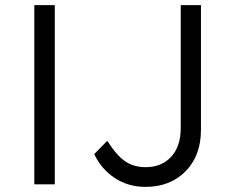

<svg xmlns="http://www.w3.org/2000/svg" viewBox="-20 -720 907 750"><path d="M114 0V-700H154H194V0ZM348 -118 399 -170Q436 -112 469.5 -89.5Q503 -67 549 -67Q611 -67 648.5 -107.5Q686 -148 686 -220V-700H765V-213Q765 -112 705 -51Q645 10 548 10Q481 10 428.5 -24.5Q376 -59 348 -118Z"/></svg>

Font: Easer Grotesk Light
Style: Regular
Weight: 300
Designer: Boardeaser, Bonnie Shaver-Troup, Thomas Jockin
Foundry: Lexend
Version: Version 1.008;Glyphs 3.1.2 (3151)